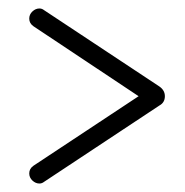

<svg xmlns="http://www.w3.org/2000/svg" viewBox="-20 -504 436 453"><path d="M49 -95Q49 -106 59 -113L307 -277L59 -442Q49 -449 49 -460Q49 -470 56.5 -477Q64 -484 73 -484Q79 -484 84 -480L356 -300Q369 -291 369 -277Q369 -262 356 -255L84 -75Q79 -71 73 -71Q64 -71 56.5 -78Q49 -85 49 -95Z"/></svg>

Font: Terminal Dosis
Style: Light
Weight: 300
Designer: EdgarTolentino, PabloImpallari, IginoMarini
Foundry: EdgarTolentino, PabloImpallari, IginoMarini
Version: Version 1.006